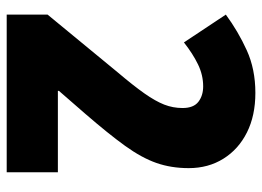

<svg xmlns="http://www.w3.org/2000/svg" viewBox="-122 -642 764 559"><g transform="rotate(90 259.5 -362.0)"><path d="M22 0V-119L190 -323Q229 -369 251.5 -401Q274 -433 284 -458.5Q294 -484 294 -512Q294 -544 276 -558Q258 -572 231 -572Q198 -572 167 -557Q136 -542 103 -516L22 -638Q71 -674 126 -699Q181 -724 250 -724Q316 -724 365 -699.5Q414 -675 441.5 -631Q469 -587 469 -530Q469 -479 454 -436Q439 -393 404 -344.5Q369 -296 311 -229L244 -152V-149H481V0Z"/></g></svg>

Font: Noto Sans Tamil Condensed Black
Style: Regular
Weight: 900
Width: 3
Designer: Jelle Bosma - Monotype Design Team
Foundry: Monotype Imaging Inc.
Version: Version 2.004; ttfautohint (v1.8.4.7-5d5b)